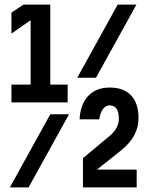

<svg xmlns="http://www.w3.org/2000/svg" viewBox="-20 -820 640 840"><path d="M577 -800 400 -480H318L495 -800ZM282 -320 105 0H23L200 -320ZM30 -372V-450H114V-776L146 -754L30 -673V-765L83 -800H200V-450H276V-372ZM343 -128 458 -224Q479 -241 489.5 -260.5Q500 -280 500 -300Q500 -329 490 -344Q480 -359 460 -359Q443 -359 431 -343.5Q419 -328 414 -298H328Q332 -365 366.5 -401Q401 -437 460 -437Q521 -437 553.5 -402.5Q586 -368 586 -303Q586 -263 567.5 -228.5Q549 -194 511 -163L369 -50L357 -78H578V0H343Z"/></svg>

Font: Martian Mono Condensed
Style: Regular
Weight: 400
Width: 3
Designer: Roman Shamin
Foundry: Evil Martians
Version: Version 1.000